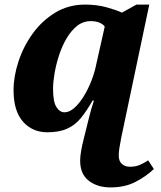

<svg xmlns="http://www.w3.org/2000/svg" viewBox="-20 -566 699 836"><path d="M461 250Q404 250 366.5 221Q329 192 329 133Q329 115 333.5 89.5Q338 64 345 37Q358 -14 367 -51.5Q376 -89 389 -128H383Q358 -84 333 -53Q308 -22 273 -6Q238 10 186 10Q121 10 80 -36.5Q39 -83 39 -173Q39 -233 60.5 -298.5Q82 -364 122.5 -420Q163 -476 220.5 -511Q278 -546 350 -546Q401 -546 443 -534.5Q485 -523 511 -511L574 -546H630L508 33Q502 63 499.5 80.5Q497 98 497 112Q497 135 510.5 147.5Q524 160 546 160Q571 160 590 151.5Q609 143 625 132L650 170Q616 202 570 226Q524 250 461 250ZM261 -77Q282 -77 303.5 -96Q325 -115 344.5 -146.5Q364 -178 378.5 -215.5Q393 -253 400 -290L436 -450Q430 -460 414 -467Q398 -474 376 -474Q342 -474 316 -453.5Q290 -433 270 -399Q250 -365 237 -325Q224 -285 217.5 -246.5Q211 -208 211 -179Q211 -123 225.5 -100Q240 -77 261 -77Z"/></svg>

Font: Noto Serif ExtraBold
Style: Italic
Weight: 800
Italic angle: -12°
Designer: Monotype Design Team
Foundry: Monotype Imaging Inc.
Version: Version 2.013